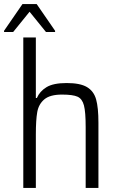

<svg xmlns="http://www.w3.org/2000/svg" viewBox="-36 -928 584 948"><path d="M79 -743H141V-444H146Q160 -477 193.5 -497.5Q227 -518 293 -518Q360 -518 393.5 -498Q427 -478 438.5 -437.5Q450 -397 450 -322V0H387V-301Q387 -375 378.5 -407.5Q370 -440 347 -450.5Q324 -461 270 -461Q211 -461 183 -437.5Q155 -414 148 -375Q141 -336 141 -264V0H79ZM-16 -770V-776L75 -908H145L236 -776V-770H191L110 -870L29 -770Z"/></svg>

Font: Saira Semi Condensed Light
Style: Regular
Weight: 300
Width: 4
Designer: Hector Gatti with collaboration of the Omnibus-Type team
Foundry: Omnibus-Type
Version: Version 1.001; ttfautohint (v1.8)